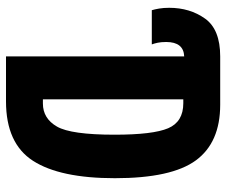

<svg xmlns="http://www.w3.org/2000/svg" viewBox="-77 -677 754 640"><g transform="rotate(90 300.0 -357.0)"><path d="M318 0Q458 0 516 -90Q574 -180 574 -363Q574 -552 514.5 -633Q455 -714 329 -714H168Q78 -714 42 -663.5Q6 -613 6 -544Q6 -525 8.5 -510.5Q11 -496 14 -486H128Q125 -494 122.5 -505.5Q120 -517 120 -534Q120 -592 168 -594V0ZM311 -591H324Q386 -591 407.5 -540.5Q429 -490 429 -362Q429 -217 402 -170Q375 -123 325 -123H311Z"/></g></svg>

Font: Noto Sans Mono UI
Style: Bold
Weight: 700
Designer: Monotype Design team
Foundry: Monotype Imaging Inc.
Version: 1.000